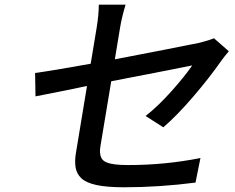

<svg xmlns="http://www.w3.org/2000/svg" viewBox="-20 -766 996 813"><path d="M128.6 -457Q198.5 -466.3 364 -496.1L389.2 -648.1Q398.4 -704.5 398.4 -746.1H511.7Q495.7 -693.2 488.3 -648.1L466.3 -514.9Q701 -559.7 824.9 -584.9Q865.4 -595.2 886 -604L948.9 -549Q926.1 -522 914.4 -505Q866.5 -436.4 798.5 -357.1Q730.5 -277.7 671.5 -226.9L596.6 -274.9Q650.6 -317.5 706.1 -379.8Q761.7 -442.1 794 -489Q759.9 -481.5 451 -421.9L405.9 -150.9Q402.3 -132.1 403.8 -118.1Q405.2 -104 411 -94.3Q416.9 -84.5 431.3 -78.5Q445.7 -72.4 467.7 -69.8Q489.7 -67.1 523.1 -67.1Q680 -67.1 828.8 -96.9L807.9 7.1Q654.5 27 505.3 27Q433.2 27 389.2 17.6Q345.2 8.2 324.8 -10.8Q304.3 -29.8 299.9 -58.2Q295.5 -86.6 302.6 -125L348.4 -402Q306.8 -393.1 263 -384.2Q219.1 -375.4 179.9 -367.7Q140.6 -360.1 130.3 -358Z"/></svg>

Font: Karasuma Gothic
Style: Medium Italic
Weight: 500
Italic angle: 9.39998°
Designer: Rasmus Andersson / Ryoko Nishizuka
Foundry: Genbu
Version: Version 1.00